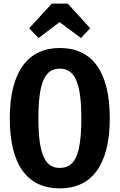

<svg xmlns="http://www.w3.org/2000/svg" viewBox="-20 -1023 661 1060"><path d="M193 -813 309 -901 427 -813 478 -867 354 -1003H266L141 -867ZM310 -758C136 -758 34 -629 34 -370C34 -106 136 17 310 17C485 17 586 -110 586 -370C586 -635 484 -758 310 -758ZM310 -644C389 -644 429 -575 429 -370C429 -163 391 -96 310 -96C232 -96 192 -163 192 -370C192 -575 231 -644 310 -644Z"/></svg>

Font: Glow Sans TC Compressed
Style: Bold
Weight: 700
Width: 2
Designer: Ryoko NISHIZUKA (kana, bopomofo & ideographs); Paul D. Hunt (Latin, Greek & Cyrillic); Sandoll Communications, Soo-young
Version: Version 0.93